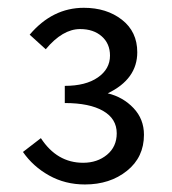

<svg xmlns="http://www.w3.org/2000/svg" viewBox="-20 -910 449 502"><path d="M202.1 -427.7Q150.4 -427.7 108.4 -451.2Q66.4 -474.6 40 -512.7L86.9 -548.8Q128.9 -484.4 197.3 -484.4Q234.4 -484.4 259.8 -505.4Q285.2 -526.4 285.2 -561.5Q285.2 -599.6 249.5 -620.1Q213.9 -640.6 149.4 -640.6V-685.5Q204.1 -685.5 235.8 -707.5Q267.6 -729.5 267.6 -764.6Q267.6 -795.9 246.1 -814.9Q224.6 -834 189.5 -834Q143.6 -834 99.6 -781.2L57.6 -819.3Q117.2 -889.6 199.2 -889.6Q258.8 -889.6 298.8 -858.4Q338.9 -827.1 338.9 -773.4Q338.9 -703.1 261.7 -666Q301.8 -656.2 329.1 -627.4Q356.4 -598.6 356.4 -557.6Q356.4 -499 312 -463.4Q267.6 -427.7 202.1 -427.7Z"/></svg>

Font: irohakakuC Regular
Style: Regular
Weight: 400
Designer: [Source Han Sans]
Ryoko NISHIZUKA Ë•øÂ°öÊ∂ºÂ≠ê (kana & ideographs); Paul D. Hunt (Latin, Greek & Cyrillic); Wenlong ZHAN
Version: Version 1.001.20160904